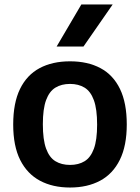

<svg xmlns="http://www.w3.org/2000/svg" viewBox="-20 -828 626 858"><path d="M293 10Q215.5 10 158.5 -20.5Q101.5 -51 70.2 -113.2Q39 -175.5 39 -271.5Q39 -368 69.5 -430.5Q100 -493 157 -523.5Q214 -554 293 -554Q372 -554 429 -523.5Q486 -493 516.2 -430.5Q546.5 -368 546.5 -272Q546.5 -176.5 515.5 -113.8Q484.5 -51 427.5 -20.5Q370.5 10 293 10ZM293 -91Q331 -91 358 -107.5Q385 -124 399.5 -163.2Q414 -202.5 414 -271Q414 -340.5 399.5 -380.2Q385 -420 357.8 -436.5Q330.5 -453 293 -453Q255 -453 227.8 -436.5Q200.5 -420 186 -380.8Q171.5 -341.5 171.5 -273Q171.5 -203.5 186 -163.8Q200.5 -124 227.8 -107.5Q255 -91 293 -91ZM233 -620 343.5 -808H483.5L353 -620Z"/></svg>

Font: Encode Sans Condensed Thin SemiBold
Style: Regular
Weight: 600
Version: Version 3.002